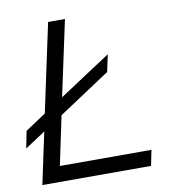

<svg xmlns="http://www.w3.org/2000/svg" viewBox="-85 -771 771 842"><g transform="rotate(-10 300.0 -350.0)"><path d="M36 0 85 -230 -6 -170 9 -246 101 -307 185 -700H260L188 -364L418 -515L402 -439L172 -287L126 -69H534L520 0Z"/></g></svg>

Font: Red Hat Display
Style: Italic
Weight: 400
Italic angle: -12°
Designer: Pentagram, MCKL
Foundry: Pentagram, MCKL
Version: Version 1.023; ttfautohint (v1.8.3)